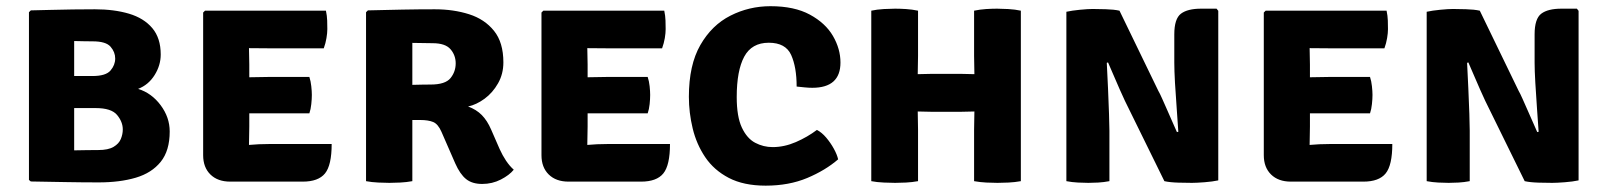

<svg xmlns="http://www.w3.org/2000/svg" viewBox="-20 -585 5191 620"><path d="M79.5 -551.5Q105.5 -552 141.8 -553Q178 -554 216 -554.5Q254 -555 286.5 -555Q348.5 -555 396.5 -540.8Q444.5 -526.5 471.8 -494.2Q499 -462 499 -409Q499 -374 479.2 -342.5Q459.5 -311 426 -298Q469.5 -284.5 498.8 -245.2Q528 -206 528 -160.5Q528 -98.5 499 -62.5Q470 -26.5 418.5 -11.2Q367 4 299 4Q247 4 192.8 3Q138.5 2 79.5 1L73.5 -4V-545.5ZM279.5 -451.5Q269.5 -451.5 252 -451.8Q234.5 -452 219.5 -452.5V-339.5H278.5Q321.5 -339.5 336.8 -357.2Q352 -375 352 -396Q352 -417 337 -434.2Q322 -451.5 279.5 -451.5ZM219.5 -99.5Q240 -100 260.2 -100.2Q280.5 -100.5 297.5 -100.5Q329.5 -100.5 346.8 -110.8Q364 -121 370.2 -136.2Q376.5 -151.5 376.5 -167Q376.5 -191.5 358 -213.8Q339.5 -236 289 -236H219.5Z M1051 -120Q1051 -51.5 1029.5 -25Q1008 1.5 957.5 1.5H723.5Q683 1.5 659.5 -21.5Q636 -44.5 636 -84V-544.5L642 -550.5H1032.5Q1036 -534 1036.5 -519Q1037 -504 1037 -491Q1037 -478.5 1034.2 -462Q1031.5 -445.5 1025.5 -429H846.5Q825 -429 784 -429.5Q784 -414.5 784.5 -403.2Q785 -392 785 -376.5V-335.5Q825.5 -336.5 846.5 -336.5H979Q983.5 -323 985.2 -306.5Q987 -290 987 -278.5Q987 -265.5 985.2 -248.8Q983.5 -232 979 -219H846.5Q837.5 -219 820.5 -219Q803.5 -219 785 -219V-176.5Q785 -159 784.5 -147Q784 -135 784 -118V-117Q801 -118.5 815.8 -119.2Q830.5 -120 852 -120Z M1605.5 -383.5Q1605.5 -346 1588.2 -315.8Q1571 -285.5 1544.8 -266.2Q1518.5 -247 1491.5 -241Q1518 -231.5 1535.8 -213.5Q1553.5 -195.5 1566 -166.5L1593.5 -103.5Q1602.5 -83.5 1614 -66.2Q1625.5 -49 1639 -37Q1625 -19.5 1597.2 -5.2Q1569.5 9 1537 9Q1504.5 9 1485 -6.8Q1465.5 -22.5 1450 -57.5L1405.5 -159.5Q1394.5 -184.5 1378.8 -191Q1363 -197.5 1337 -197.5H1311.5V0Q1292.5 3.5 1272.2 4.5Q1252 5.5 1237.5 5.5Q1224 5.5 1202 4.5Q1180 3.5 1162 0V-545.5L1168 -551.5Q1227 -553 1279.5 -554Q1332 -555 1384 -555Q1444.5 -555 1494.8 -539Q1545 -523 1575.2 -485.5Q1605.5 -448 1605.5 -383.5ZM1311.5 -446.5V-311Q1330 -311.5 1346.2 -311.8Q1362.5 -312 1370.5 -312Q1418 -312 1434.8 -332.8Q1451.5 -353.5 1451.5 -380.5Q1451.5 -406.5 1434.8 -426Q1418 -445.5 1377 -445.5Q1359 -445.5 1344.5 -446Q1330 -446.5 1311.5 -446.5Z M2143.5 -120Q2143.5 -51.5 2122 -25Q2100.5 1.5 2050 1.5H1816Q1775.5 1.5 1752 -21.5Q1728.5 -44.5 1728.5 -84V-544.5L1734.5 -550.5H2125Q2128.5 -534 2129 -519Q2129.5 -504 2129.5 -491Q2129.5 -478.5 2126.8 -462Q2124 -445.5 2118 -429H1939Q1917.5 -429 1876.5 -429.5Q1876.5 -414.5 1877 -403.2Q1877.5 -392 1877.5 -376.5V-335.5Q1918 -336.5 1939 -336.5H2071.5Q2076 -323 2077.8 -306.5Q2079.5 -290 2079.5 -278.5Q2079.5 -265.5 2077.8 -248.8Q2076 -232 2071.5 -219H1939Q1930 -219 1913 -219Q1896 -219 1877.5 -219V-176.5Q1877.5 -159 1877 -147Q1876.5 -135 1876.5 -118V-117Q1893.5 -118.5 1908.2 -119.2Q1923 -120 1944.5 -120Z M2552.5 -305.5Q2552.5 -368 2534.8 -407.5Q2517 -447 2462.5 -447Q2407.5 -447 2383.2 -402Q2359 -357 2359 -271.5Q2359 -208.5 2375.5 -173.2Q2392 -138 2418.5 -124Q2445 -110 2475 -110Q2512.5 -110 2550 -126.2Q2587.5 -142.5 2618 -165.5Q2633.5 -157.5 2647.8 -140.8Q2662 -124 2672.5 -105Q2683 -86 2686.5 -70.5Q2645.5 -35 2586.5 -10.2Q2527.5 14.5 2452.5 14.5Q2381.5 14.5 2333.5 -10.5Q2285.5 -35.5 2257.2 -77.5Q2229 -119.5 2216.8 -170.2Q2204.5 -221 2204.5 -272.5Q2204.5 -375 2241.5 -439.5Q2278.5 -504 2338.8 -534.5Q2399 -565 2468 -565Q2545 -565 2595.2 -537.8Q2645.5 -510.5 2669.8 -468.8Q2694 -427 2694 -383Q2694 -301.5 2603 -301.5Q2591.5 -301.5 2578.8 -302.8Q2566 -304 2552.5 -305.5Z M2944.5 0Q2925.5 3.5 2905.5 4.5Q2885.5 5.5 2870.5 5.5Q2857 5.5 2834.2 4.5Q2811.5 3.5 2793.5 0V-550.5Q2811.5 -554.5 2834.2 -555.8Q2857 -557 2870.5 -557Q2885.5 -557 2905.5 -555.8Q2925.5 -554.5 2944.5 -550.5V-404.5Q2944.5 -388 2944 -374.8Q2943.5 -361.5 2943.5 -345.5Q2954 -345.5 2966 -346Q2978 -346.5 2988.5 -346.5H3082.5Q3093 -346.5 3104.8 -346Q3116.5 -345.5 3126.5 -345.5Q3126.5 -361.5 3126 -374.8Q3125.5 -388 3125.5 -404.5V-550.5Q3144.5 -554.5 3164.5 -555.8Q3184.5 -557 3199.5 -557Q3213 -557 3235.8 -555.8Q3258.5 -554.5 3276.5 -550.5V0Q3257 3.5 3236.8 4.5Q3216.5 5.5 3201 5.5Q3185.5 5.5 3165.2 4.5Q3145 3.5 3125.5 0V-166Q3125.5 -183.5 3126 -196.5Q3126.5 -209.5 3126.5 -225Q3116.5 -225 3104.8 -224.5Q3093 -224 3082.5 -224H2988.5Q2978 -224 2966 -224.5Q2954 -225 2943.5 -225Q2943.5 -209.5 2944 -196.5Q2944.5 -183.5 2944.5 -166Z M3612.5 -259.5Q3607 -270.5 3596 -295.8Q3585 -321 3574 -346.5Q3563 -372 3558 -383.5L3554 -382Q3556 -343.5 3558 -299Q3560 -254.5 3561.2 -217.2Q3562.5 -180 3562.5 -163V0Q3544 3.5 3526.5 4.5Q3509 5.5 3494.5 5.5Q3480.5 5.5 3461 4.5Q3441.5 3.5 3423.5 0V-547Q3441.5 -551 3467.5 -553.5Q3493.5 -556 3508.5 -556Q3523.5 -556 3550.2 -555.2Q3577 -554.5 3595 -550.5L3720.5 -291.5Q3725 -284 3733 -266Q3741 -248 3750.5 -226.5Q3760 -205 3768.2 -186.2Q3776.5 -167.5 3780.5 -158.5L3785 -159.5Q3783 -192 3779.8 -234.8Q3776.5 -277.5 3774.2 -317.8Q3772 -358 3772 -382.5V-474Q3772 -524.5 3793.5 -540.8Q3815 -557 3858.5 -557H3908.5L3914 -550V-2.5Q3895.5 1.5 3869.5 3.5Q3843.5 5.5 3829 5.5Q3814.5 5.5 3786 4.8Q3757.5 4 3740 0Z M4476 -120Q4476 -51.5 4454.5 -25Q4433 1.5 4382.5 1.5H4148.5Q4108 1.5 4084.5 -21.5Q4061 -44.5 4061 -84V-544.5L4067 -550.5H4457.5Q4461 -534 4461.5 -519Q4462 -504 4462 -491Q4462 -478.5 4459.2 -462Q4456.5 -445.5 4450.5 -429H4271.5Q4250 -429 4209 -429.5Q4209 -414.5 4209.5 -403.2Q4210 -392 4210 -376.5V-335.5Q4250.5 -336.5 4271.5 -336.5H4404Q4408.5 -323 4410.2 -306.5Q4412 -290 4412 -278.5Q4412 -265.5 4410.2 -248.8Q4408.5 -232 4404 -219H4271.5Q4262.5 -219 4245.5 -219Q4228.5 -219 4210 -219V-176.5Q4210 -159 4209.5 -147Q4209 -135 4209 -118V-117Q4226 -118.5 4240.8 -119.2Q4255.5 -120 4277 -120Z M4776 -259.5Q4770.5 -270.5 4759.5 -295.8Q4748.5 -321 4737.5 -346.5Q4726.5 -372 4721.5 -383.5L4717.5 -382Q4719.5 -343.5 4721.5 -299Q4723.5 -254.5 4724.8 -217.2Q4726 -180 4726 -163V0Q4707.5 3.5 4690 4.5Q4672.5 5.5 4658 5.5Q4644 5.5 4624.5 4.5Q4605 3.5 4587 0V-547Q4605 -551 4631 -553.5Q4657 -556 4672 -556Q4687 -556 4713.8 -555.2Q4740.5 -554.5 4758.5 -550.5L4884 -291.5Q4888.5 -284 4896.5 -266Q4904.5 -248 4914 -226.5Q4923.5 -205 4931.8 -186.2Q4940 -167.5 4944 -158.5L4948.5 -159.5Q4946.5 -192 4943.2 -234.8Q4940 -277.5 4937.8 -317.8Q4935.5 -358 4935.5 -382.5V-474Q4935.5 -524.5 4957 -540.8Q4978.5 -557 5022 -557H5072L5077.5 -550V-2.5Q5059 1.5 5033 3.5Q5007 5.5 4992.5 5.5Q4978 5.5 4949.5 4.8Q4921 4 4903.5 0Z"/></svg>

Font: Signika Negative SC
Style: Bold
Weight: 700
Designer: Anna Giedryś
Foundry: Anna Giedryś
Version: Version 2.000; ttfautohint (v1.8.3) -l 8 -r 50 -G 200 -x 9 -